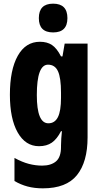

<svg xmlns="http://www.w3.org/2000/svg" viewBox="-20 -788 551 1048"><path d="M198 -560Q237 -560 263.5 -542.5Q290 -525 313 -480H321L333 -550H458V-38Q458 96 400 168Q342 240 214 240Q168 240 130.5 230Q93 220 59 200V74Q101 97 137.5 106.5Q174 116 210 116Q258 116 285.5 93Q313 70 313 14V6Q313 -10 314.5 -32.5Q316 -55 318 -72H313Q291 -29 263 -9.5Q235 10 193 10Q119 10 76.5 -65Q34 -140 34 -271Q34 -407 77 -483.5Q120 -560 198 -560ZM242 -435Q181 -435 181 -269Q181 -115 244 -115Q279 -115 296 -148.5Q313 -182 313 -254V-282Q313 -363 296.5 -399Q280 -435 242 -435ZM270 -768Q348 -768 348 -689Q348 -611 270 -611Q192 -611 192 -689Q192 -768 270 -768Z"/></svg>

Font: Noto Sans ExtraCondensed ExtraBold
Style: Regular
Weight: 800
Width: 2
Designer: Monotype Design Team
Foundry: Monotype Imaging Inc.
Version: Version 2.013; ttfautohint (v1.8.4.7-5d5b)